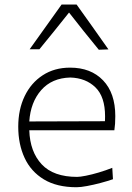

<svg xmlns="http://www.w3.org/2000/svg" viewBox="-20 -796 568 826"><path d="M309.5 9.5Q224.5 9.5 168.8 -24.2Q113 -58 85.8 -116.8Q58.5 -175.5 58.5 -251Q58.5 -325 86 -382.2Q113.5 -439.5 163.8 -472.2Q214 -505 281.5 -505Q371 -505 423.5 -450.2Q476 -395.5 476 -296.5Q476 -261 472 -235.5H106Q109 -143 159.5 -89Q210 -35 312 -35Q324 -35 349.5 -40Q375 -45 405.2 -54Q435.5 -63 463 -74L466 -25Q443 -17 413 -9Q383 -1 355 4.2Q327 9.5 309.5 9.5ZM282.5 -462.5Q203 -460.5 157.2 -408.2Q111.5 -356 106 -273.5L431.5 -274.5Q431.5 -280 431.8 -285.2Q432 -290.5 432 -295.5Q432 -380 390.5 -420.2Q349 -460.5 282.5 -462.5ZM405 -582Q372 -622.5 340 -662.2Q308 -702 277 -742Q246 -703 214.2 -663.5Q182.5 -624 149.5 -584H107.5Q142.5 -633 176.8 -681Q211 -729 245 -776.5H309.5Q343.5 -729.5 377.8 -680.8Q412 -632 446.5 -583.5Z"/></svg>

Font: Commissioner Loud ExtraLight
Style: Regular
Weight: 200
Designer: Kostas Bartsokas
Foundry: Kostas Bartsokas
Version: Version 1.000; ttfautohint (v1.8.3)